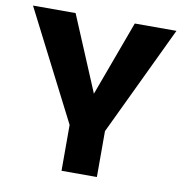

<svg xmlns="http://www.w3.org/2000/svg" viewBox="-75 -720 750 791"><g transform="rotate(10 300.0 -325.0)"><path d="M233.9 0V-191.9L0 -649.9H178.2L310.1 -335.9L425.8 -649.9H600.1L381.8 -191.9V0Z"/></g></svg>

Font: Apfel Grotezk
Style: Bold
Weight: 700
Designer: Luigi Gorlero
Foundry: Collletttivo
Version: Version 2.000;FEAKit 1.0